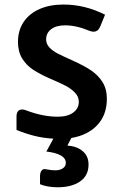

<svg xmlns="http://www.w3.org/2000/svg" viewBox="-20 -585 525 829"><path d="M288.1 10.7 271 43.5Q312.5 46.4 337.4 67.9Q362.3 89.4 362.3 125.5Q362.3 173.3 325.7 198.5Q289.1 223.6 228.5 223.6Q208 223.6 187.7 220.2Q167.5 216.8 152.8 210.4V177.7Q152.8 161.6 158.2 153.3Q163.6 145 173.3 145Q175.3 145 180.2 146Q200.2 150.4 218.8 150.4Q238.3 150.4 251.2 141.8Q264.2 133.3 264.2 118.7Q264.2 79.1 180.2 69.3L210.4 13.7Q167 11.2 128.9 1.7Q90.8 -7.8 51.3 -23.9V-82Q51.3 -96.7 57.6 -104.5Q64 -112.3 75.2 -112.3Q83.5 -112.3 91.8 -108.9Q164.6 -81.1 229 -81.1Q272 -81.1 296.1 -98.9Q320.3 -116.7 320.3 -145.5Q320.3 -167.5 303.5 -185.1Q286.6 -202.6 262 -215.3Q237.3 -228 198.2 -244.6Q153.3 -264.2 123.8 -283.4Q94.2 -302.7 75.9 -332.3Q57.6 -361.8 57.6 -403.8Q57.6 -454.1 82.3 -490.5Q106.9 -526.9 151.1 -546.1Q195.3 -565.4 253.9 -565.4Q346.7 -565.4 433.6 -521.5L412.6 -470.2Q403.3 -448.2 383.8 -448.2Q375.5 -448.2 366.7 -451.7Q310.1 -475.6 260.7 -475.6Q222.7 -475.6 200.9 -459Q179.2 -442.4 179.2 -415Q179.2 -395.5 192.9 -380.6Q206.5 -365.7 228 -354.5Q249.5 -343.3 293.5 -323.7Q341.3 -302.2 372.6 -281.5Q403.8 -260.7 422.6 -230.7Q441.4 -200.7 441.4 -158.7Q441.4 -88.9 400.1 -44.9Q358.9 -1 288.1 10.7Z"/></svg>

Font: Lycee Sans SemiBold
Style: Regular
Weight: 600
Designer: Justin Alvin
Foundry: Alkove Design
Version: Version 1.030